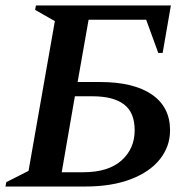

<svg xmlns="http://www.w3.org/2000/svg" viewBox="-27 -680 698 700"><path d="M104 -660H596L566 -487H550L506 -608H296L256 -381H337Q460 -381 526.5 -335.5Q593 -290 593 -205Q593 -146 556 -99.5Q519 -53 449.5 -26.5Q380 0 284 0H-7L-4 -16L77 -57L173 -603L101 -644ZM198 -52H276Q368 -52 416 -95Q464 -138 464 -205Q464 -270 425 -299.5Q386 -329 310 -329H246Z"/></svg>

Font: Spectral SC SemiBold
Style: Italic
Weight: 600
Italic angle: -10°
Designer: Jean-Baptiste Levee
Foundry: Production Type
Version: Version 2.001